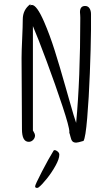

<svg xmlns="http://www.w3.org/2000/svg" viewBox="-20 -685 540 926"><path d="M312.5 -208 297.9 -259.3Q267.1 -368.2 243.4 -442.9Q219.7 -517.6 192.4 -580.6Q157.2 -661.1 133.8 -661.1Q130.4 -661.1 126.5 -658.7V-665Q89.8 -638.2 89.8 -591.3Q89.8 -560.5 86.9 -498Q84 -436 84 -404.8L85 -233.4L85.9 -62Q85.9 -1 118.7 -1Q130.9 -1 139.9 -10.3Q148.9 -19.5 148.9 -32.2Q148.9 -38.6 142.6 -48.8Q138.7 -55.7 138.7 -55.7V-559.1Q161.6 -506.3 204.8 -390.1Q248 -273.9 281.2 -173.3Q314.5 -72.8 314.5 -49.8V-47.4L314 -45.4Q316.4 -40 319.8 -25.9Q323.2 -10.3 329.1 -3.7Q335 2.9 347.7 2.9Q355 2.9 382.8 -5.4Q392.6 -21 400.6 -116Q408.7 -210.9 413.3 -332Q418 -453.1 418.9 -541.5V-617.2Q418.9 -633.8 411.6 -645Q404.3 -656.2 390.6 -656.2Q365.7 -656.2 365.7 -626.5L366.7 -612.8Q367.2 -606.4 367.2 -599.6Q367.2 -304.2 347.2 -92.3Q339.8 -111.3 312.5 -208ZM266.1 61Q266.1 52.7 258.3 45.9Q250.5 39.1 243.2 39.1Q240.2 39.1 238.8 41Q214.8 79.6 182.1 142.8Q149.4 206.1 149.4 213.4Q149.4 221.2 157.7 221.2H159.7Q162.1 221.2 166 218.8Q181.6 207 205.8 176.8Q230 146.5 248 113.8Q266.1 81.1 266.1 61Z"/></svg>

Font: Amatica SC
Style: Bold
Weight: 400
Designer: Vernon Adams, Ben Nathan
Foundry: newtypography
Version: Version 2.000